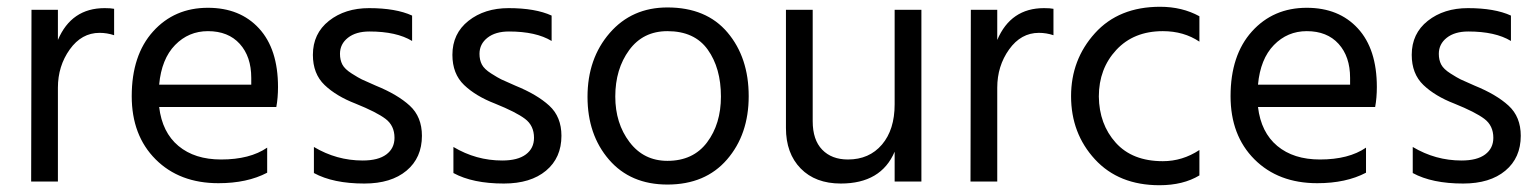

<svg xmlns="http://www.w3.org/2000/svg" viewBox="-20 -536 4545 567"><path d="M151 0H72L73 -507H151V-418Q191 -512 289 -512Q307 -512 317 -510V-432Q296 -439 274 -439Q221 -439 186 -390Q151 -341 151 -277Z M769 -26Q710 5 625 5Q510 5 439.5 -65.5Q369 -136 369 -252Q369 -373 432 -443Q495 -513 594 -513Q689 -513 745 -452Q801 -391 801 -279Q801 -247 796 -220H450Q459 -145 507 -105Q555 -65 633 -65Q718 -65 769 -100ZM594 -444Q537 -444 497 -403Q457 -362 450 -286H722V-306Q722 -369 688 -406.5Q654 -444 594 -444Z M1226 -135Q1226 -70 1180.5 -32Q1135 6 1056 6Q964 6 907 -25V-102Q974 -62 1051 -62Q1097 -62 1121 -80Q1145 -98 1145 -129Q1145 -165 1118.5 -185Q1092 -205 1030 -230Q973 -252 938.5 -285Q904 -318 904 -374Q904 -437 951.5 -474.5Q999 -512 1070 -512Q1149 -512 1197 -490V-415Q1151 -443 1071 -443Q1031 -443 1007.5 -424.5Q984 -406 984 -377Q984 -359 991 -345.5Q998 -332 1018.5 -319Q1039 -306 1048.5 -301.5Q1058 -297 1090 -283Q1154 -257 1190 -224Q1226 -191 1226 -135Z M1638 -135Q1638 -70 1592.5 -32Q1547 6 1468 6Q1376 6 1319 -25V-102Q1386 -62 1463 -62Q1509 -62 1533 -80Q1557 -98 1557 -129Q1557 -165 1530.5 -185Q1504 -205 1442 -230Q1385 -252 1350.5 -285Q1316 -318 1316 -374Q1316 -437 1363.5 -474.5Q1411 -512 1482 -512Q1561 -512 1609 -490V-415Q1563 -443 1483 -443Q1443 -443 1419.5 -424.5Q1396 -406 1396 -377Q1396 -359 1403 -345.5Q1410 -332 1430.5 -319Q1451 -306 1460.5 -301.5Q1470 -297 1502 -283Q1566 -257 1602 -224Q1638 -191 1638 -135Z M2191 -252Q2191 -139 2127 -65Q2063 9 1951 9Q1842 9 1778.5 -64.5Q1715 -138 1715 -250Q1715 -363 1780.5 -438.5Q1846 -514 1951 -514Q2066 -514 2128.5 -440Q2191 -366 2191 -252ZM1797 -251Q1797 -172 1839 -116.5Q1881 -61 1951 -61Q2027 -61 2068 -115.5Q2109 -170 2109 -251Q2109 -335 2070 -389.5Q2031 -444 1951 -444Q1879 -444 1838 -388Q1797 -332 1797 -251Z M2701 0H2622V-88Q2582 6 2463 6Q2388 6 2344.5 -38.5Q2301 -83 2301 -158V-507H2380V-178Q2380 -123 2408 -94Q2436 -65 2484 -65Q2547 -65 2584.5 -109Q2622 -153 2622 -228V-507H2701Z M2925 0H2846L2847 -507H2925V-418Q2965 -512 3063 -512Q3081 -512 3091 -510V-432Q3070 -439 3048 -439Q2995 -439 2960 -390Q2925 -341 2925 -277Z M3522 -18Q3474 11 3404 11Q3284 11 3213.5 -65.5Q3143 -142 3143 -252Q3143 -360 3213.5 -438Q3284 -516 3406 -516Q3471 -516 3522 -488V-413Q3476 -444 3414 -444Q3328 -444 3276.5 -388.5Q3225 -333 3225 -251Q3226 -169 3275 -114.5Q3324 -60 3414 -60Q3472 -60 3522 -93Z M4014 -26Q3955 5 3870 5Q3755 5 3684.5 -65.5Q3614 -136 3614 -252Q3614 -373 3677 -443Q3740 -513 3839 -513Q3934 -513 3990 -452Q4046 -391 4046 -279Q4046 -247 4041 -220H3695Q3704 -145 3752 -105Q3800 -65 3878 -65Q3963 -65 4014 -100ZM3839 -444Q3782 -444 3742 -403Q3702 -362 3695 -286H3967V-306Q3967 -369 3933 -406.5Q3899 -444 3839 -444Z M4471 -135Q4471 -70 4425.5 -32Q4380 6 4301 6Q4209 6 4152 -25V-102Q4219 -62 4296 -62Q4342 -62 4366 -80Q4390 -98 4390 -129Q4390 -165 4363.5 -185Q4337 -205 4275 -230Q4218 -252 4183.5 -285Q4149 -318 4149 -374Q4149 -437 4196.5 -474.5Q4244 -512 4315 -512Q4394 -512 4442 -490V-415Q4396 -443 4316 -443Q4276 -443 4252.5 -424.5Q4229 -406 4229 -377Q4229 -359 4236 -345.5Q4243 -332 4263.5 -319Q4284 -306 4293.5 -301.5Q4303 -297 4335 -283Q4399 -257 4435 -224Q4471 -191 4471 -135Z"/></svg>

Font: Hind Siliguri
Style: Regular
Weight: 400
Designer: Jyotish Sonowal
Foundry: Indian Type Foundry
Version: Version 1.001;PS 1.0;hotconv 1.0.86;makeotf.lib2.5.63406; tt